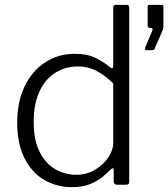

<svg xmlns="http://www.w3.org/2000/svg" viewBox="-20 -762 694 792"><path d="M462 0Q456 0 452.5 -3.5Q449 -7 449 -13V-59Q449 -67 446 -68Q443 -69 437 -63Q427 -53 407 -35.5Q387 -18 355 -4Q323 10 277 10Q214 10 163 -19.5Q112 -49 81.5 -108.5Q51 -168 51 -256Q51 -341 81 -404.5Q111 -468 165 -504Q219 -540 289 -540Q341 -540 374.5 -523Q408 -506 432 -486Q441 -479 444 -481Q447 -483 447 -493V-730Q447 -742 458 -742H503Q513 -742 513 -731V-14Q513 -6 510 -3Q507 0 499 0H462ZM447 -418Q413 -451 378.5 -469.5Q344 -488 302 -488Q249 -488 207.5 -461.5Q166 -435 142.5 -384Q119 -333 119 -260Q119 -184 143.5 -135.5Q168 -87 208 -64Q248 -41 295 -41Q338 -41 372.5 -62Q407 -83 427 -113Q447 -143 447 -171V-418ZM584 -555Q580 -555 578.5 -558Q577 -561 578 -564L608 -635Q612 -645 605 -646L598 -647Q589 -648 589 -656V-734Q589 -742 596 -742H648Q654 -742 654 -735V-647Q654 -646 653.5 -644.5Q653 -643 653 -642L619 -564Q618 -559 614.5 -557Q611 -555 603 -555Z"/></svg>

Font: Libre Franklin Light
Style: Regular
Weight: 300
Designer: Pablo Impallari, Rodrigo Fuenzalida, Nhung Nguyen
Foundry: Impallari Type
Version: Version 3.000